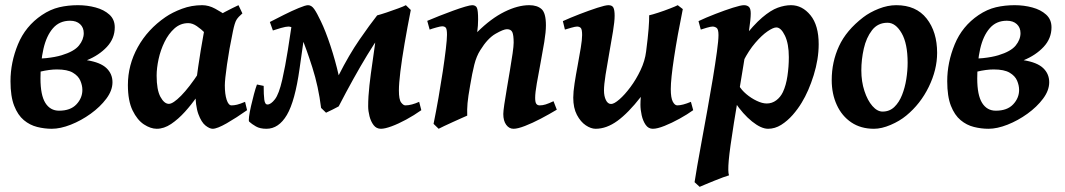

<svg xmlns="http://www.w3.org/2000/svg" viewBox="-20 -477 4110 741"><path d="M208 -49.8Q252 -49.8 274.9 -74.2Q297.9 -98.6 297.9 -129.9Q297.9 -147.5 290 -165.8Q282.2 -184.1 261.2 -196.5Q240.2 -209 199.7 -209Q171.4 -209 135 -200.4Q98.6 -191.9 78.6 -182.6V-249Q168.9 -249 217.5 -263.7Q266.1 -278.3 284.7 -301.3Q303.2 -324.2 303.2 -349.1Q303.2 -370.6 289.1 -383.8Q274.9 -397 250.5 -397Q209.5 -397 184.3 -367.9Q159.2 -338.9 147.7 -288.6Q136.2 -238.3 136.2 -174.3Q136.2 -109.9 155 -79.8Q173.8 -49.8 208 -49.8ZM280.8 -457Q316.4 -457 348.9 -448.2Q381.3 -439.5 402.1 -420.7Q422.9 -401.9 422.9 -371.6Q422.9 -328.6 392.6 -296.1Q362.3 -263.7 315.4 -244.6Q367.7 -236.3 390.9 -214.1Q414.1 -191.9 414.1 -159.7Q414.1 -127.9 390.4 -96.2Q366.7 -64.5 330.1 -38.1Q293.5 -11.7 253.2 4.2Q212.9 20 179.7 20Q151.4 20 123.3 12.9Q95.2 5.9 72 -13.4Q48.8 -32.7 34.7 -68.8Q20.5 -105 20.5 -163.6Q20.5 -235.8 49.3 -305.9Q78.1 -376 141.6 -418.9Q174.3 -440.9 208.5 -449Q242.7 -457 280.8 -457Z M933.6 -51.8Q892.1 -22.5 855 -1.2Q817.9 20 800.8 20Q789.1 20 773.2 7.6Q757.3 -4.9 745.6 -36.6Q733.9 -68.4 733.9 -126.5Q733.9 -137.7 737.1 -162.6Q740.2 -187.5 744.9 -219Q749.5 -250.5 754.6 -282Q759.8 -313.5 764.4 -338.4Q769 -363.3 771 -375Q772.9 -384.3 795.9 -399.9Q818.8 -415.5 848.6 -431.2Q878.4 -446.8 900.4 -457L915.5 -425.3Q899.4 -411.6 892.6 -400.4Q885.7 -389.2 878.9 -356Q864.3 -286.1 856 -227.5Q847.7 -168.9 847.7 -147.5Q847.7 -113.8 854.7 -92Q861.8 -70.3 873.5 -70.3Q883.3 -70.3 894.8 -73Q906.2 -75.7 925.8 -84ZM887.2 -400.4Q873 -390.6 860.1 -369.4Q847.2 -348.1 836.2 -330.1Q825.2 -312 816.4 -312Q810.1 -312 798.3 -323.2Q786.6 -334.5 771.5 -349.6Q756.3 -364.7 739.5 -376.2Q722.7 -387.7 706.5 -387.7Q676.3 -387.7 653.3 -367.2Q630.4 -346.7 615 -315.2Q599.6 -283.7 592 -248.8Q584.5 -213.9 584.5 -185.1Q584.5 -130.4 599.1 -103.3Q613.8 -76.2 631.8 -76.2Q647.9 -76.2 679 -107.7Q710 -139.2 748.5 -197.8L739.7 -103.5Q719.2 -73.7 693.6 -45.4Q668 -17.1 640.4 1.5Q612.8 20 585 20Q561.5 20 535.6 3.2Q509.8 -13.7 491.7 -50.8Q473.6 -87.9 473.6 -148.9Q473.6 -226.1 511.7 -294.9Q549.8 -363.8 618.7 -411.1Q645 -429.2 682.1 -443.1Q719.2 -457 760.3 -457Q785.6 -457 810.5 -443.4Q835.4 -429.7 855.5 -415.8Q875.5 -401.9 887.2 -400.4Z M971.7 -150.9 997.6 -145.5Q997.6 -110.8 1000 -92.3Q1002.4 -73.7 1012.2 -73.7Q1025.4 -73.7 1041 -93.8Q1056.6 -113.8 1069.3 -169.4Q1081.1 -221.7 1090.8 -283Q1100.6 -344.2 1110.4 -411.1L1165 -421.9Q1158.7 -370.6 1151.1 -317.1Q1143.6 -263.7 1136.2 -212.4Q1118.7 -86.9 1087.2 -33.4Q1055.7 20 1008.3 20Q983.4 20 967.8 11Q952.1 2 941.9 -7.3Q939 -9.8 941.2 -26.9Q943.4 -43.9 948.7 -67.4Q954.1 -90.8 960.2 -113.8Q966.3 -136.7 971.7 -150.9ZM1503.4 -415.5Q1449.2 -350.1 1397.2 -264.4Q1345.2 -178.7 1287.1 -66.4Q1279.3 -62 1263.7 -54.2Q1248 -46.4 1238.3 -42L1219.2 -60.5Q1209 -143.1 1185.5 -216.6Q1162.1 -290 1143.1 -334.5Q1131.8 -359.9 1116.7 -367.2Q1101.6 -374.5 1093.3 -374.5Q1083.5 -374.5 1064 -368.9Q1044.4 -363.3 1033.2 -359.4L1021.5 -392.1Q1044.9 -404.3 1075.7 -419.7Q1106.4 -435.1 1132.8 -446Q1159.2 -457 1168.9 -457Q1182.1 -457 1192.6 -442.1Q1203.1 -427.2 1218.3 -395Q1236.3 -357.9 1255.4 -300.3Q1274.4 -242.7 1287.1 -186.5Q1327.1 -265.6 1367.4 -324Q1407.7 -382.3 1435.1 -417ZM1400.9 -66.4Q1400.9 -104.5 1405.8 -147.7Q1410.6 -190.9 1418 -240.2Q1429.2 -314.9 1432.4 -352.8Q1435.5 -390.6 1435.1 -417.5Q1448.2 -420.9 1471.7 -428.7Q1495.1 -436.5 1516.8 -444.6Q1538.6 -452.6 1546.4 -457L1565.4 -438.5Q1551.8 -369.6 1541.3 -308.3Q1530.8 -247.1 1525.1 -200.4Q1519.5 -153.8 1519.5 -127.9Q1519.5 -92.8 1528.1 -81.5Q1536.6 -70.3 1544.4 -70.3Q1556.6 -70.3 1570.1 -74Q1583.5 -77.6 1597.7 -84L1606 -51.8Q1577.6 -31.7 1547.4 -15.4Q1517.1 1 1491.2 10.5Q1465.3 20 1450.2 20Q1432.6 20 1421.9 5.9Q1411.1 -8.3 1406 -28.6Q1400.9 -48.8 1400.9 -66.4Z M2128.9 -53.7Q2099.6 -36.1 2067.1 -19Q2034.7 -2 2006.3 9Q1978 20 1961.9 20Q1944.8 20 1933.6 4.6Q1922.4 -10.7 1922.4 -37.1Q1922.4 -47.4 1926.3 -74.2Q1930.2 -101.1 1936.3 -136.2Q1942.4 -171.4 1948.2 -206.8Q1954.1 -242.2 1958.3 -270.8Q1962.4 -299.3 1962.4 -312.5Q1962.4 -341.3 1957.3 -352.8Q1952.1 -364.3 1936.5 -364.3Q1923.3 -364.3 1892.6 -346.7Q1861.8 -329.1 1833.5 -283.2Q1818.8 -260.3 1810.5 -227.3Q1802.2 -194.3 1794.4 -147Q1786.6 -103.5 1784.4 -78.9Q1782.2 -54.2 1783.2 -30.8Q1776.4 -27.8 1761 -21Q1745.6 -14.2 1727.5 -5.9Q1709.5 2.4 1694.1 9.5Q1678.7 16.6 1672.9 20L1653.3 1Q1663.1 -47.4 1672.4 -100.3Q1681.6 -153.3 1689 -202.1Q1696.3 -251 1700.7 -288.3Q1705.1 -325.7 1705.1 -342.8Q1705.1 -365.2 1700.2 -370.4Q1695.3 -375.5 1686.5 -375.5Q1680.2 -375.5 1663.6 -370.8Q1647 -366.2 1638.2 -362.8L1628.9 -396.5Q1649.4 -405.3 1676 -415.8Q1702.6 -426.3 1728.8 -435.8Q1754.9 -445.3 1774.9 -451.2Q1794.9 -457 1802.2 -457Q1815.9 -457 1820.6 -446.8Q1825.2 -436.5 1825.2 -401.9Q1825.2 -378.4 1821.8 -353Q1875 -405.8 1926.8 -431.4Q1978.5 -457 2022.5 -457Q2053.2 -457 2070.1 -441.9Q2086.9 -426.8 2086.9 -379.4Q2086.9 -354 2080.6 -315.2Q2074.2 -276.4 2066.2 -234.1Q2058.1 -191.9 2051.8 -155.5Q2045.4 -119.1 2045.4 -99.1Q2045.4 -82.5 2049.8 -76.4Q2054.2 -70.3 2063 -70.3Q2074.2 -70.3 2085.9 -74Q2097.7 -77.6 2116.2 -86.4Z M2451.7 -72.8Q2451.7 -86.9 2453.1 -103Q2404.8 -41 2362.8 -10.5Q2320.8 20 2278.8 20Q2260.7 20 2240.7 6.6Q2220.7 -6.8 2206.5 -33.7Q2192.4 -60.5 2192.4 -100.1Q2192.4 -122.1 2197.5 -155.3Q2202.6 -188.5 2209.5 -224.9Q2216.3 -261.2 2221.4 -292.5Q2226.6 -323.7 2226.6 -341.8Q2226.6 -364.3 2221.2 -369.4Q2215.8 -374.5 2207 -374.5Q2200.7 -374.5 2185.1 -370.1Q2169.4 -365.7 2160.2 -362.8L2152.3 -395.5Q2180.2 -408.2 2216.8 -422.4Q2253.4 -436.5 2284.9 -446.8Q2316.4 -457 2328.1 -457Q2342.3 -457 2347.2 -447.8Q2352.1 -438.5 2352.1 -416Q2352.1 -394.5 2345.7 -355.5Q2339.4 -316.4 2331.3 -272Q2323.2 -227.5 2317.1 -188.5Q2311 -149.4 2311 -127.9Q2311 -106 2318.4 -90.8Q2325.7 -75.7 2338.4 -75.7Q2350.1 -75.7 2370.6 -93.5Q2391.1 -111.3 2413.1 -140.9Q2435.1 -170.4 2452.1 -206.3Q2469.2 -242.2 2473.6 -278.3Q2480.5 -332 2483.2 -366Q2485.8 -399.9 2485.4 -418Q2497.1 -420.4 2520.3 -428Q2543.5 -435.5 2565.4 -444.1Q2587.4 -452.6 2595.7 -457L2615.2 -441.9Q2594.2 -338.9 2581.5 -255.4Q2568.8 -171.9 2568.8 -133.3Q2568.8 -99.6 2576.4 -85Q2584 -70.3 2593.8 -70.3Q2613.8 -70.3 2646.5 -84L2655.3 -51.8Q2632.8 -35.6 2602.8 -19Q2572.8 -2.4 2544.7 8.8Q2516.6 20 2499.5 20Q2482.4 20 2471.9 4.9Q2461.4 -10.3 2456.5 -32Q2451.7 -53.7 2451.7 -72.8Z M3139.6 -306.2Q3139.6 -249 3120.4 -187Q3101.1 -125 3074.2 -81.1Q3059.6 -56.6 3039.3 -33.4Q3019 -10.3 2994.9 4.9Q2970.7 20 2944.3 20Q2917.5 20 2882.3 -8.3Q2847.2 -36.6 2816.4 -82.5L2831.5 -147.5Q2841.3 -129.9 2860.1 -114Q2878.9 -98.1 2900.4 -87.9Q2921.9 -77.6 2939 -77.6Q2959.5 -77.6 2975.8 -89.8Q2992.2 -102.1 3001.5 -121.6Q3013.7 -147.5 3019 -183.6Q3024.4 -219.7 3024.4 -256.3Q3024.4 -308.1 3009.3 -339.6Q2994.1 -371.1 2976.1 -371.1Q2964.4 -371.1 2942.1 -356Q2919.9 -340.8 2894.8 -311.5Q2869.6 -282.2 2848.6 -240.7L2845.2 -325.7Q2888.2 -380.9 2921.4 -409.2Q2954.6 -437.5 2981.7 -447.3Q3008.8 -457 3032.7 -457Q3076.2 -457 3107.9 -418.2Q3139.6 -379.4 3139.6 -306.2ZM2877.4 -424.8Q2877.4 -403.8 2870.4 -356.4Q2863.3 -309.1 2848.9 -223.6Q2834.5 -138.2 2812.5 -2.9Q2796.4 97.7 2792.5 142.1Q2788.6 186.5 2793.5 199.7Q2786.1 201.7 2770.3 207.5Q2754.4 213.4 2735.8 220.9Q2717.3 228.5 2701.9 234.9Q2686.5 241.2 2680.2 244.1L2660.6 226.1Q2663.1 207.5 2670.7 164.6Q2678.2 121.6 2688.7 64.5Q2699.2 7.3 2710.4 -54.7Q2721.7 -116.7 2731.2 -174.6Q2740.7 -232.4 2746.8 -276.9Q2752.9 -321.3 2752.9 -341.8Q2752.9 -364.3 2745.6 -369.4Q2738.3 -374.5 2730 -374.5Q2723.6 -374.5 2708 -370.1Q2692.4 -365.7 2684.6 -362.8L2675.8 -395.5Q2704.6 -409.2 2741.2 -423.3Q2777.8 -437.5 2808.6 -447.3Q2839.4 -457 2851.1 -457Q2863.3 -457 2870.4 -450.4Q2877.4 -443.8 2877.4 -424.8Z M3596.7 -272.9Q3596.7 -208 3564.5 -141.8Q3532.2 -75.7 3477.5 -30.8Q3452.1 -9.8 3417.2 5.1Q3382.3 20 3353 20Q3302.2 20 3265.6 -4.6Q3229 -29.3 3209.5 -72Q3189.9 -114.7 3189.9 -168Q3189.9 -237.8 3218 -298.8Q3246.1 -359.9 3311.5 -410.2Q3336.9 -429.7 3371.6 -443.4Q3406.2 -457 3439 -457Q3515.6 -457 3556.2 -405.5Q3596.7 -354 3596.7 -272.9ZM3482.9 -234.9Q3482.9 -309.1 3459.7 -349.1Q3436.5 -389.2 3405.3 -389.2Q3367.7 -389.2 3345.5 -360.4Q3323.2 -331.5 3313.7 -289.3Q3304.2 -247.1 3304.2 -205.6Q3304.2 -162.1 3316.2 -125.7Q3328.1 -89.4 3346.9 -67.9Q3365.7 -46.4 3386.2 -46.4Q3413.1 -46.4 3431.6 -64.2Q3450.2 -82 3461.4 -110.6Q3472.7 -139.2 3477.8 -171.9Q3482.9 -204.6 3482.9 -234.9Z M3823.2 -49.8Q3867.2 -49.8 3890.1 -74.2Q3913.1 -98.6 3913.1 -129.9Q3913.1 -147.5 3905.3 -165.8Q3897.5 -184.1 3876.5 -196.5Q3855.5 -209 3814.9 -209Q3786.6 -209 3750.2 -200.4Q3713.9 -191.9 3693.8 -182.6V-249Q3784.2 -249 3832.8 -263.7Q3881.3 -278.3 3899.9 -301.3Q3918.5 -324.2 3918.5 -349.1Q3918.5 -370.6 3904.3 -383.8Q3890.1 -397 3865.7 -397Q3824.7 -397 3799.6 -367.9Q3774.4 -338.9 3762.9 -288.6Q3751.5 -238.3 3751.5 -174.3Q3751.5 -109.9 3770.3 -79.8Q3789.1 -49.8 3823.2 -49.8ZM3896 -457Q3931.6 -457 3964.1 -448.2Q3996.6 -439.5 4017.3 -420.7Q4038.1 -401.9 4038.1 -371.6Q4038.1 -328.6 4007.8 -296.1Q3977.5 -263.7 3930.7 -244.6Q3982.9 -236.3 4006.1 -214.1Q4029.3 -191.9 4029.3 -159.7Q4029.3 -127.9 4005.6 -96.2Q3981.9 -64.5 3945.3 -38.1Q3908.7 -11.7 3868.4 4.2Q3828.1 20 3794.9 20Q3766.6 20 3738.5 12.9Q3710.4 5.9 3687.3 -13.4Q3664.1 -32.7 3649.9 -68.8Q3635.7 -105 3635.7 -163.6Q3635.7 -235.8 3664.6 -305.9Q3693.4 -376 3756.8 -418.9Q3789.6 -440.9 3823.7 -449Q3857.9 -457 3896 -457Z"/></svg>

Font: Gentium Plus
Style: Bold Italic
Weight: 700
Italic angle: -8°
Designer: Victor Gaultney, Annie Olsen, Iska Routamaa, Becca Hirsbrunner
Foundry: SIL International
Version: Version 6.101